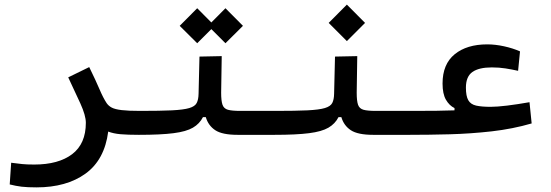

<svg xmlns="http://www.w3.org/2000/svg" viewBox="-20 -580 2384 830"><path d="M447.8 -11.2Q432.1 110.8 349.9 170.4Q267.6 230 137.7 230Q98.6 230 73.7 227.1Q48.8 224.1 22 217.3L28.3 123.5Q56.2 127 75.7 129.2Q95.2 131.3 127.9 131.3Q232.9 131.3 292 86.4Q351.1 41.5 351.1 -49.3Q351.1 -80.6 327.4 -132.8Q303.7 -185.1 274.9 -245.6L365.7 -290Q394.5 -231 410.2 -194.1Q425.8 -157.2 440.9 -134.3Q449.2 -122.1 463.4 -114.7Q477.5 -107.4 506.1 -104Q534.7 -100.6 585.9 -100.6Q604.5 -100.6 613.5 -91.3Q622.6 -82 622.6 -56.2Q622.6 -22 610.1 -9.5Q597.7 2.9 580.1 2.9Q531.2 2.9 501 0.2Q470.7 -2.4 447.8 -11.2Z M580.1 2.9 585.9 -100.6Q672.4 -100.6 722.9 -103Q773.4 -105.5 798.1 -112.8Q822.8 -120.1 830.3 -134.8Q837.9 -149.4 838.4 -174.3L842.3 -335.4L938.5 -337.4L936 -179.2Q936 -143.6 941.9 -127Q947.8 -110.4 965.3 -105.5Q982.9 -100.6 1018.6 -100.6H1171.9Q1190.4 -100.6 1199.5 -87.6Q1208.5 -74.7 1208.5 -56.2Q1208.5 -22 1196 -9.5Q1183.6 2.9 1166 2.9H1007.3Q940.9 2.9 910.6 -17.1Q880.4 -37.1 869.6 -73.7H857.4Q842.8 -44.9 814 -28.1Q785.2 -11.2 730 -4.2Q674.8 2.9 580.1 2.9ZM954.6 -393.1 893.6 -454.1 832.5 -393.1 756.8 -468.3 832.5 -544.4 893.6 -482.9 954.6 -544.4 1030.3 -468.3Z M1166 2.9 1171.9 -100.6Q1258.3 -100.6 1308.8 -103Q1359.4 -105.5 1384 -112.8Q1408.7 -120.1 1416.3 -134.8Q1423.8 -149.4 1424.3 -174.3L1428.2 -335.4L1524.4 -337.4L1522 -179.2Q1522 -143.6 1527.8 -127Q1533.7 -110.4 1551.3 -105.5Q1568.8 -100.6 1604.5 -100.6H1757.8Q1776.4 -100.6 1785.4 -87.6Q1794.4 -74.7 1794.4 -56.2Q1794.4 -22 1782 -9.5Q1769.5 2.9 1752 2.9H1593.3Q1526.9 2.9 1496.6 -17.1Q1466.3 -37.1 1455.6 -73.7H1443.4Q1428.7 -44.9 1399.9 -28.1Q1371.1 -11.2 1315.9 -4.2Q1260.7 2.9 1166 2.9ZM1479.5 -402.3 1400.9 -481 1479.5 -560.1 1558.1 -481Z M1749.5 2.9 1757.8 -100.6Q1825.7 -100.6 1866.2 -101.1Q1906.7 -101.6 1944.8 -103V-112.8Q1922.4 -123.5 1907.7 -148.9Q1893.1 -174.3 1893.1 -218.8Q1893.1 -302.7 1945.6 -345.5Q1998 -388.2 2086.4 -388.2Q2121.1 -388.2 2158.9 -379.9Q2196.8 -371.6 2228 -357.9L2219.7 -273.9Q2192.9 -279.8 2165.5 -284.2Q2138.2 -288.6 2106 -288.6Q2050.3 -288.6 2022.2 -268.8Q1994.1 -249 1994.1 -201.2Q1994.1 -164.6 2004.4 -146.7Q2014.6 -128.9 2038.3 -123.5Q2062 -118.2 2101.1 -118.2Q2127.9 -118.2 2172.1 -123.5Q2216.3 -128.9 2269 -138.2L2278.3 -46.4Q2196.3 -22.5 2105.7 -12.2Q2015.1 -2 1924.3 0.5Q1833.5 2.9 1749.5 2.9Z"/></svg>

Font: Cascadia Mono PL
Style: Regular
Weight: 400
Monospace: yes
Designer: Aaron Bell
Foundry: Saja Typeworks
Version: Version 2404.023; ttfautohint (v1.8.4)